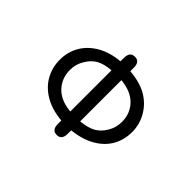

<svg xmlns="http://www.w3.org/2000/svg" viewBox="-145 -995 1289 1289"><g transform="rotate(45 500.0 -350.5)"><path d="M709 -584Q770.5 -547.9 806.6 -485.4Q842.8 -422.9 842.8 -350.6Q842.8 -278.3 810.1 -218.8Q777.3 -159.2 710.4 -119.6Q643.6 -80.1 544.9 -69.3V-36.1Q544.9 21.5 498 21.5Q451.2 21.5 451.2 -36.1V-69.3Q358.4 -77.1 291.5 -115.7Q224.6 -154.3 189.9 -215.8Q155.3 -277.3 155.3 -350.6Q155.3 -424.8 190.4 -485.4Q225.6 -545.9 292.5 -584.5Q359.4 -623 451.2 -630.9V-664.1Q451.2 -721.7 499 -721.7Q544.9 -721.7 544.9 -664.1V-630.9Q649.4 -621.1 709 -584ZM281.2 -452.1Q252 -407.2 252 -350.6Q252 -271.5 303.2 -217.3Q354.5 -163.1 451.2 -154.3V-545.9Q384.8 -540 346.2 -518.6Q307.6 -497.1 281.2 -452.1ZM716.8 -248Q746.1 -293.9 746.1 -350.6Q746.1 -429.7 694.3 -483.4Q642.6 -537.1 544.9 -545.9V-154.3Q612.3 -161.1 651.4 -182.6Q690.4 -204.1 716.8 -248Z"/></g></svg>

Font: KTXP_ComRound
Style: Medium
Weight: 500
Version: Version 1.01;May 16, 2022;FontCreator 13.0.0.2683 64-bit